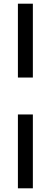

<svg xmlns="http://www.w3.org/2000/svg" viewBox="-20 -870 275 1040"><path d="M158 -450H77V-850H158ZM158 150H77V-250H158Z"/></svg>

Font: Bebas Kai
Style: Regular
Weight: 400
Designer: Ryoichi Tsunekawa
Foundry: Dharma Type
Version: Version 1.001;PS 001.001;hotconv 1.0.70;makeotf.lib2.5.58329